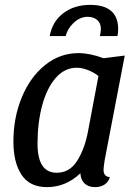

<svg xmlns="http://www.w3.org/2000/svg" viewBox="-20 -748 553 788"><path d="M405 -51Q405 -23 431 -21Q425 -1 409 9.5Q393 20 370 20Q343 20 327 5Q311 -10 310 -37Q250 20 173 20Q102 20 68.5 -30.5Q35 -81 35 -167Q35 -265 69.5 -348.5Q104 -432 165 -481Q226 -530 302 -530Q349 -530 405 -509L492 -520L410 -93Q405 -63 405 -51ZM295 -470Q245 -470 208.5 -428Q172 -386 153 -315Q134 -244 134 -158Q134 -39 213 -39Q266 -39 297 -88.5Q328 -138 341 -208L384 -436Q364 -452 339.5 -461Q315 -470 295 -470ZM394 -629Q394 -653 379 -666Q364 -679 340 -679Q308 -679 282 -654Q256 -629 250 -600H184Q195 -660 240 -694Q285 -728 350 -728Q465 -728 465 -628Q465 -615 462 -600H390Q394 -619 394 -629Z"/></svg>

Font: Sansita Light Italic
Style: Regular
Weight: 300
Italic angle: -11°
Designer: Pablo Cosgaya
Foundry: Omnibus-Type
Version: Version 1.006